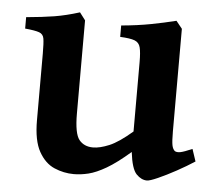

<svg xmlns="http://www.w3.org/2000/svg" viewBox="-42 -514 646 574"><g transform="rotate(5 281.5 -227.5)"><path d="M199.2 14.6Q168.9 14.6 140.6 2.4Q112.3 -9.8 94 -42.5Q75.7 -75.2 75.7 -136.2V-336.4Q75.7 -367.7 73.5 -381.1Q71.3 -394.5 59.1 -398.9Q46.9 -403.3 16.6 -406.2V-440.4Q65.4 -444.8 100.3 -450.4Q135.3 -456.1 175.8 -468.8L192.9 -446.3V-167Q192.9 -106.4 207.8 -88.1Q222.7 -69.8 249.5 -69.8Q270 -69.8 298.1 -81.5Q326.2 -93.3 366.2 -127.9V-336.4Q366.2 -365.7 362.5 -380.1Q358.9 -394.5 345.5 -399.7Q332 -404.8 301.8 -406.2V-440.4Q350.6 -444.8 390.4 -452.4Q430.2 -460 465.3 -468.8L483.4 -446.3V-138.7Q483.4 -108.9 485.8 -96.9Q488.3 -85 494.6 -80.1Q500.5 -76.7 511 -78.6Q521.5 -80.6 546.4 -91.3L558.6 -54.7Q534.7 -39.1 505.1 -22.9Q475.6 -6.8 451.4 3.9Q427.2 14.6 418.9 14.6Q401.9 14.6 387 -0.7Q372.1 -16.1 366.2 -66.4Q325.7 -31.2 295.9 -13.9Q266.1 3.4 243.2 9Q220.2 14.6 199.2 14.6Z"/></g></svg>

Font: David Libre
Style: Bold
Weight: 700
Designer: Ismar David, J. Victor Gaultney, Annie Olsen and Meir Sadan
Foundry: Monotype Imaging Inc. & SIL International
Version: Version 1.100; ttfautohint (v1.8.4.7-5d5b)